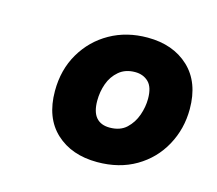

<svg xmlns="http://www.w3.org/2000/svg" viewBox="-60 -817 539 478"><g transform="rotate(15 209.0 -578.0)"><path d="M225 -412Q159 -412 118.5 -449.5Q78 -487 78 -556Q78 -611 103 -653.5Q128 -696 170.5 -720Q213 -744 267 -744Q333 -744 373.5 -706Q414 -668 414 -599Q414 -548 390.5 -505Q367 -462 324.5 -437Q282 -412 225 -412ZM233 -503Q260 -503 276 -518Q292 -533 299.5 -554.5Q307 -576 307 -597Q307 -627 293.5 -640Q280 -653 259 -653Q234 -653 217.5 -639Q201 -625 193.5 -604Q186 -583 186 -560Q186 -531 198 -517Q210 -503 233 -503Z"/></g></svg>

Font: Bitter Thin ExtraBold
Style: Italic
Weight: 800
Italic angle: -9°
Version: Version 2.002